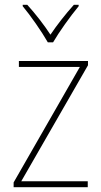

<svg xmlns="http://www.w3.org/2000/svg" viewBox="-20 -783 423 803"><path d="M180 -606H202C227 -649 274 -715 309 -757V-763H289C253 -723 218 -678 191 -638C165 -678 127 -727 94 -763H75V-757C107 -719 155 -650 180 -606ZM347 0V-25H69L348 -510V-528H59V-503H314L37 -20V0Z"/></svg>

Font: Noto Sans Sinhala SemiCondensed Thin
Style: Regular
Weight: 100
Width: 4
Designer: Jelle Bosma - Monotype Design Team
Foundry: Monotype Imaging Inc.
Version: Version 2.006